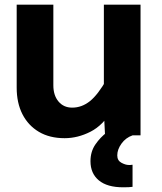

<svg xmlns="http://www.w3.org/2000/svg" viewBox="-20 -576 690 817"><path d="M207 -556V-213Q207 -170 229 -144Q251 -118 287 -118Q328 -118 362.5 -145.5Q397 -173 435 -240L457 -108Q419 -43 365 -15.5Q311 12 255 12Q191 12 145.5 -15Q100 -42 75.5 -90Q51 -138 51 -203V-556ZM578 -556V0H427L422 -99V-556ZM544 219Q537 220 528 220.5Q519 221 504 221Q436 221 400.5 191.5Q365 162 365 110Q365 69 386 38.5Q407 8 434.5 -12.5Q462 -33 482 -42L544 0Q515 10 497 35Q479 60 479 85Q479 107 496.5 116.5Q514 126 528 126Q531 126 534.5 126Q538 126 544 125Z"/></svg>

Font: Azeret Mono
Style: Bold
Weight: 700
Designer: Martin Vácha
Foundry: Displaay
Version: Version 1.002